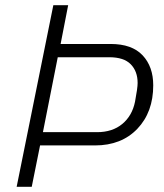

<svg xmlns="http://www.w3.org/2000/svg" viewBox="-20 -718 629 738"><path d="M102 0H44L185 -698H242L213 -549H405Q487 -549 528 -505.5Q569 -462 569 -390Q569 -287 508 -223Q447 -159 345 -159H134ZM202 -498 145 -210H353Q412 -210 450 -241.5Q488 -273 499 -327Q509 -380 509 -399Q509 -444 482.5 -471Q456 -498 400 -498Z"/></svg>

Font: IBM Plex Sans Light
Style: Italic
Weight: 300
Italic angle: -11.31°
Designer: Mike Abbink, Paul van der Laan, Pieter van Rosmalen
Foundry: Bold Monday
Version: Version 3.0